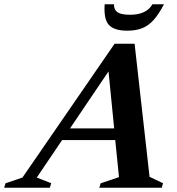

<svg xmlns="http://www.w3.org/2000/svg" viewBox="-90 -878 827 898"><path d="M609.5 -51 672.5 -21 666.5 0H374.5L381 -21L466.5 -49.5L449 -223H200.5L82 -47.5L149.5 -21L143 0H-70.5L-64 -21L15 -47.5L446 -673.5H539.5ZM237.5 -277.5H444L417.5 -544ZM518 -809Q595 -809 623 -858H677Q652 -810.5 627.8 -783.8Q603.5 -757 574.2 -745.8Q545 -734.5 505 -734.5Q444 -734.5 419.2 -761.5Q394.5 -788.5 399.5 -858H443Q442.5 -832.5 459.5 -820.8Q476.5 -809 518 -809Z"/></svg>

Font: Newsreader Text
Style: Bold Italic
Weight: 700
Italic angle: -17°
Designer: Hugues Gentile
Foundry: Production Type
Version: Version 1.001